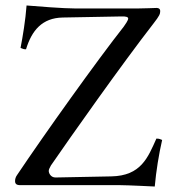

<svg xmlns="http://www.w3.org/2000/svg" viewBox="-20 -676 638 701"><path d="M545 5C550 -51 560 -113 572 -165C565 -167 564 -170 551 -170C520 -101 495 -34 386 -32L183 -28C166 -27.7 158 -43 158 -52C158 -57 161 -63 166 -72C239 -178 423 -439 541 -591C562.1 -618.2 565 -625 565 -636C565 -643 560 -647 552 -647C540 -647 509 -645 479 -645H258C211 -645 114 -653 77 -656C73 -602 63 -542 55 -501C65 -498 64 -496 75 -496C96 -565 134 -610.6 209 -612L424 -616C441 -616.3 448 -614 448 -608C448 -601.7 437 -586 432 -579C335 -456 145 -190 43 -38C37 -30 35 -22 35 -15C35 -5 40 0 54 0H418.3C445.3 0 545 5 545 5Z"/></svg>

Font: Libertinus Serif Display
Style: Regular
Weight: 400
Designer: Philipp H. Poll
Foundry: Khaled Hosny
Version: Version 6.1